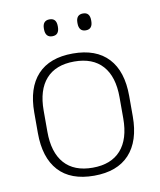

<svg xmlns="http://www.w3.org/2000/svg" viewBox="-77 -716 660 790"><g transform="rotate(-10 253.0 -321.0)"><path d="M253 12Q155.5 12 105.2 -43Q55 -98 55 -201V-286.5Q55 -389.5 105.5 -444Q156 -498.5 253 -498.5Q350 -498.5 400.8 -444Q451.5 -389.5 451.5 -286.5V-201Q451.5 -98 400.8 -43Q350 12 253 12ZM253 -21.5Q330 -21.5 370.8 -67.2Q411.5 -113 411.5 -199.5V-288Q411.5 -374 371 -419.5Q330.5 -465 253 -465Q175.5 -465 135 -419.5Q94.5 -374 94.5 -288V-199.5Q94.5 -113 135 -67.2Q175.5 -21.5 253 -21.5ZM183 -583Q168.5 -583 161.2 -591.8Q154 -600.5 154 -617V-620.5Q154 -636.5 161.2 -645Q168.5 -653.5 183 -653.5Q198 -653.5 205 -645Q212 -636.5 212 -620.5V-617Q212 -600.5 205 -591.8Q198 -583 183 -583ZM323 -583Q308.5 -583 301.2 -591.8Q294 -600.5 294 -617V-620.5Q294 -636.5 301.2 -645Q308.5 -653.5 323 -653.5Q337.5 -653.5 344.5 -645Q351.5 -636.5 351.5 -620.5V-617Q351.5 -600.5 344.5 -591.8Q337.5 -583 323 -583Z"/></g></svg>

Font: Anek Gujarati Medium ExtraLight
Style: Regular
Weight: 250
Version: Version 1.003